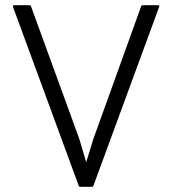

<svg xmlns="http://www.w3.org/2000/svg" viewBox="-20 -795 660 735"><path d="M284 -262 310 -174 337 -262 520 -770Q521 -775 527 -775H585Q592 -775 589 -768L338 -85Q336 -80 331 -80H288Q282 -80 281 -85L30 -768Q28 -775 34 -775H92Q98 -775 99 -770Z"/></svg>

Font: Gowun Dodum
Style: Regular
Weight: 400
Designer: Yanghee Ryu
Foundry: Yanghee Ryu
Version: Version 2.000